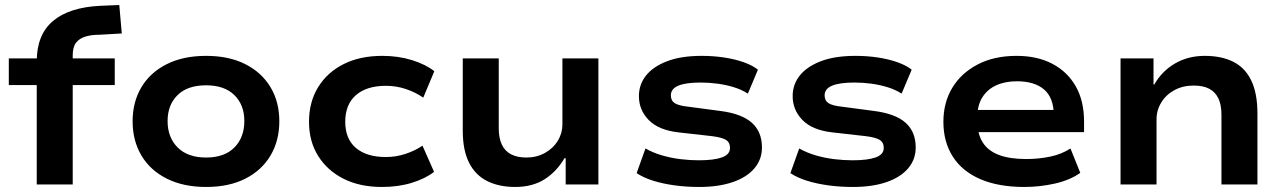

<svg xmlns="http://www.w3.org/2000/svg" viewBox="-20 -733 5106 763"><path d="M126 0V-395H15V-501H161L126 -464V-489Q126 -595 190.5 -649.5Q255 -704 379 -710L454 -713L464 -600L377 -595Q343 -595 319 -587.5Q295 -580 282 -563Q269 -546 269 -513V-487L243 -501H436V-395H269V0Z M799 10Q709 10 643 -23Q577 -56 542 -115Q507 -174 507 -251Q507 -328 542 -386.5Q577 -445 642.5 -478Q708 -511 799 -511Q890 -511 955 -478Q1020 -445 1055 -386.5Q1090 -328 1090 -251Q1090 -174 1055 -115Q1020 -56 955 -23Q890 10 799 10ZM799 -107Q872 -107 911.5 -147Q951 -187 951 -252Q951 -316 911.5 -355Q872 -394 799 -394Q725 -394 685.5 -355Q646 -316 646 -252Q646 -187 686 -147Q726 -107 799 -107Z M1498 10Q1410 10 1345.5 -22.5Q1281 -55 1244.5 -113Q1208 -171 1208 -249Q1208 -328 1244.5 -387Q1281 -446 1346 -478.5Q1411 -511 1499 -511Q1563 -511 1617.5 -494Q1672 -477 1706 -450L1662 -345Q1630 -367 1592 -379.5Q1554 -392 1514 -392Q1437 -392 1394.5 -355Q1352 -318 1352 -249Q1352 -181 1394.5 -145Q1437 -109 1513 -109Q1554 -109 1591.5 -121.5Q1629 -134 1659 -154L1705 -50Q1670 -23 1616.5 -6.5Q1563 10 1498 10Z M2027 10Q1963 10 1916 -13.5Q1869 -37 1844 -86.5Q1819 -136 1819 -214V-501H1962V-223Q1962 -185 1974 -159Q1986 -133 2010.5 -120Q2035 -107 2072 -107Q2113 -107 2146 -125.5Q2179 -144 2197 -174Q2215 -204 2215 -238V-501H2358V0H2228V-104H2223Q2192 -51 2144 -20.5Q2096 10 2027 10Z M2758 10Q2707 10 2660 3.5Q2613 -3 2575 -15Q2537 -27 2510 -45L2545 -143Q2575 -126 2611 -115.5Q2647 -105 2684.5 -100.5Q2722 -96 2757 -96Q2817 -96 2849 -107.5Q2881 -119 2881 -145Q2881 -167 2865 -177Q2849 -187 2809 -192L2676 -207Q2597 -216 2558 -256Q2519 -296 2519 -351Q2519 -397 2547 -432.5Q2575 -468 2630.5 -489.5Q2686 -511 2769 -511Q2815 -511 2858 -504.5Q2901 -498 2936 -485.5Q2971 -473 2992 -456L2952 -361Q2927 -377 2896 -386.5Q2865 -396 2831.5 -400.5Q2798 -405 2765 -405Q2705 -405 2675.5 -392.5Q2646 -380 2646 -354Q2646 -333 2661.5 -323Q2677 -313 2715 -309L2843 -292Q2928 -281 2968 -245Q3008 -209 3008 -147Q3008 -99 2977.5 -63.5Q2947 -28 2891 -9Q2835 10 2758 10Z M3369 10Q3318 10 3271 3.5Q3224 -3 3186 -15Q3148 -27 3121 -45L3156 -143Q3186 -126 3222 -115.5Q3258 -105 3295.5 -100.5Q3333 -96 3368 -96Q3428 -96 3460 -107.5Q3492 -119 3492 -145Q3492 -167 3476 -177Q3460 -187 3420 -192L3287 -207Q3208 -216 3169 -256Q3130 -296 3130 -351Q3130 -397 3158 -432.5Q3186 -468 3241.5 -489.5Q3297 -511 3380 -511Q3426 -511 3469 -504.5Q3512 -498 3547 -485.5Q3582 -473 3603 -456L3563 -361Q3538 -377 3507 -386.5Q3476 -396 3442.5 -400.5Q3409 -405 3376 -405Q3316 -405 3286.5 -392.5Q3257 -380 3257 -354Q3257 -333 3272.5 -323Q3288 -313 3326 -309L3454 -292Q3539 -281 3579 -245Q3619 -209 3619 -147Q3619 -99 3588.5 -63.5Q3558 -28 3502 -9Q3446 10 3369 10Z M4051 10Q3948 10 3876 -21Q3804 -52 3766.5 -110.5Q3729 -169 3729 -249Q3729 -325 3764 -383.5Q3799 -442 3864.5 -476.5Q3930 -511 4020 -511Q4102 -511 4162 -479.5Q4222 -448 4255 -390Q4288 -332 4288 -250V-208H3841V-296H4186L4168 -276Q4167 -345 4129 -377.5Q4091 -410 4021 -410Q3974 -410 3939 -394Q3904 -378 3884 -346.5Q3864 -315 3864 -268V-253Q3864 -201 3885 -167.5Q3906 -134 3949 -117.5Q3992 -101 4059 -101Q4107 -101 4153 -110.5Q4199 -120 4234 -143L4273 -46Q4232 -17 4172 -3.5Q4112 10 4051 10Z M4433 0V-501H4564V-397H4567Q4597 -450 4649 -480.5Q4701 -511 4768 -511Q4834 -511 4881 -487.5Q4928 -464 4952.5 -413Q4977 -362 4977 -282V0H4834V-277Q4834 -316 4822 -341.5Q4810 -367 4786 -380Q4762 -393 4723 -393Q4681 -393 4647.5 -375Q4614 -357 4595 -326Q4576 -295 4576 -259V0Z"/></svg>

Font: Nunito Sans 7pt SemiExpanded
Style: Bold
Weight: 700
Width: 6
Designer: Vernon Adams
Foundry: Vernon Adams
Version: Version 3.101;gftools[0.9.27]